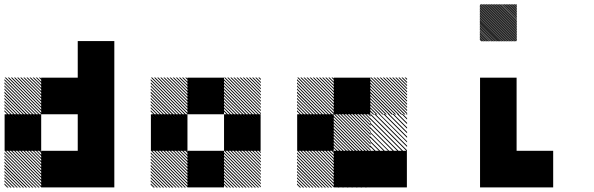

<svg xmlns="http://www.w3.org/2000/svg" viewBox="-21 -854 2708 875"><path d="M167.5 -155.8 155.8 -167.5H161.7L167.5 -161.7ZM167.5 -141.7 141.7 -167.5H147.5L167.5 -147.5ZM167.5 -127.5 127.5 -167.5H133.3L167.5 -133.3ZM167.5 -113.3 113.3 -167.5H119.2L167.5 -119.2ZM167.5 -99.2 99.2 -167.5H105L167.5 -105ZM167.5 -85 85 -167.5H90.8L167.5 -90.8ZM167.5 -70.8 70.8 -167.5H76.7L167.5 -76.7ZM167.5 -56.7 56.7 -167.5H62.5L167.5 -62.5ZM167.5 -42.5 42.5 -167.5H48.3L167.5 -48.3ZM167.5 -28.3 28.3 -167.5H34.2L167.5 -34.2ZM167.5 -14.2 14.2 -167.5H20L167.5 -20ZM167.5 0 0 -167.5H5.8L167.5 -5.8ZM154.2 0.8 -0.8 -154.2V-160L160 0.8ZM140 0.8 -0.8 -140V-145.8L145.8 0.8ZM125.8 0.8 -0.8 -125.8V-131.7L131.7 0.8ZM111.7 0.8 -0.8 -111.7V-117.5L117.5 0.8ZM96.7 0.8 -0.8 -96.7V-103.3L103.3 0.8ZM83.3 0.8 -0.8 -83.3V-89.2L89.2 0.8ZM69.2 0.8 -0.8 -69.2V-75L75 0.8ZM55 0.8 -0.8 -55V-60.8L60.8 0.8ZM40.8 0.8 -0.8 -40.8V-46.7L46.7 0.8ZM26.7 0.8 -0.8 -26.7V-32.5L32.5 0.8ZM12.5 0.8 -0.8 -12.5V-18.3L18.3 0.8ZM167.5 -489.2 155.8 -500.8H161.7L167.5 -495ZM167.5 -475 141.7 -500.8H147.5L167.5 -480.8ZM167.5 -460.8 127.5 -500.8H133.3L167.5 -466.7ZM167.5 -446.7 113.3 -500.8H119.2L167.5 -452.5ZM167.5 -432.5 99.2 -500.8H105L167.5 -438.3ZM167.5 -418.3 85 -500.8H90.8L167.5 -424.2ZM167.5 -404.2 70.8 -500.8H76.7L167.5 -410ZM167.5 -390 56.7 -500.8H62.5L167.5 -395.8ZM167.5 -375.8 42.5 -500.8H48.3L167.5 -381.7ZM167.5 -361.7 28.3 -500.8H34.2L167.5 -367.5ZM167.5 -347.5 14.2 -500.8H20L167.5 -353.3ZM167.5 -333.3 0 -500.8H5.8L167.5 -339.2ZM154.2 -332.5 -0.8 -487.5V-493.3L160 -332.5ZM140 -332.5 -0.8 -473.3V-479.2L145.8 -332.5ZM125.8 -332.5 -0.8 -459.2V-465L131.7 -332.5ZM111.7 -332.5 -0.8 -445V-450.8L117.5 -332.5ZM96.7 -332.5 -0.8 -430V-436.7L103.3 -332.5ZM83.3 -332.5 -0.8 -416.7V-422.5L89.2 -332.5ZM69.2 -332.5 -0.8 -402.5V-408.3L75 -332.5ZM55 -332.5 -0.8 -388.3V-394.2L60.8 -332.5ZM40.8 -332.5 -0.8 -374.2V-380L46.7 -332.5ZM26.7 -332.5 -0.8 -360V-365.8L32.5 -332.5ZM12.5 -332.5 -0.8 -345.8V-351.7L18.3 -332.5ZM333.3 -166.7H500V0H333.3ZM166.7 -166.7H500V0H166.7ZM333.3 -333.3H500V0H333.3ZM0 -333.3H166.7V-166.7H0ZM333.3 -500H500V-166.7H333.3ZM166.7 -500H500V-333.3H166.7ZM333.3 -666.7H500V-333.3H333.3Z M1167.5 -155.8 1155.8 -167.5H1161.7L1167.5 -161.7ZM1167.5 -141.7 1141.7 -167.5H1147.5L1167.5 -147.5ZM1167.5 -127.5 1127.5 -167.5H1133.3L1167.5 -133.3ZM1167.5 -113.3 1113.3 -167.5H1119.2L1167.5 -119.2ZM1167.5 -99.2 1099.2 -167.5H1105L1167.5 -105ZM1167.5 -85 1085 -167.5H1090.8L1167.5 -90.8ZM1167.5 -70.8 1070.8 -167.5H1076.7L1167.5 -76.7ZM1167.5 -56.7 1056.7 -167.5H1062.5L1167.5 -62.5ZM1167.5 -42.5 1042.5 -167.5H1048.3L1167.5 -48.3ZM1167.5 -28.3 1028.3 -167.5H1034.2L1167.5 -34.2ZM1167.5 -14.2 1014.2 -167.5H1020L1167.5 -20ZM1167.5 0 1000 -167.5H1005.8L1167.5 -5.8ZM1154.2 0.8 999.2 -154.2V-160L1160 0.8ZM1140 0.8 999.2 -140V-145.8L1145.8 0.8ZM1125.8 0.8 999.2 -125.8V-131.7L1131.7 0.8ZM1111.7 0.8 999.2 -111.7V-117.5L1117.5 0.8ZM1096.7 0.8 999.2 -96.7V-103.3L1103.3 0.8ZM1083.3 0.8 999.2 -83.3V-89.2L1089.2 0.8ZM1069.2 0.8 999.2 -69.2V-75L1075 0.8ZM1055 0.8 999.2 -55V-60.8L1060.8 0.8ZM1040.8 0.8 999.2 -40.8V-46.7L1046.7 0.8ZM1026.7 0.8 999.2 -26.7V-32.5L1032.5 0.8ZM1012.5 0.8 999.2 -12.5V-18.3L1018.3 0.8ZM834.2 -155.8 822.5 -167.5H828.3L834.2 -161.7ZM834.2 -141.7 808.3 -167.5H814.2L834.2 -147.5ZM834.2 -127.5 794.2 -167.5H800L834.2 -133.3ZM834.2 -113.3 780 -167.5H785.8L834.2 -119.2ZM834.2 -99.2 765.8 -167.5H771.7L834.2 -105ZM834.2 -85 751.7 -167.5H757.5L834.2 -90.8ZM834.2 -70.8 737.5 -167.5H743.3L834.2 -76.7ZM834.2 -56.7 723.3 -167.5H729.2L834.2 -62.5ZM834.2 -42.5 709.2 -167.5H715L834.2 -48.3ZM834.2 -28.3 695 -167.5H700.8L834.2 -34.2ZM834.2 -14.2 680.8 -167.5H686.7L834.2 -20ZM834.2 0 666.7 -167.5H672.5L834.2 -5.8ZM820.8 0.8 665.8 -154.2V-160L826.7 0.8ZM806.7 0.8 665.8 -140V-145.8L812.5 0.8ZM792.5 0.8 665.8 -125.8V-131.7L798.3 0.8ZM778.3 0.8 665.8 -111.7V-117.5L784.2 0.8ZM763.3 0.8 665.8 -96.7V-103.3L770 0.8ZM750 0.8 665.8 -83.3V-89.2L755.8 0.8ZM735.8 0.8 665.8 -69.2V-75L741.7 0.8ZM721.7 0.8 665.8 -55V-60.8L727.5 0.8ZM707.5 0.8 665.8 -40.8V-46.7L713.3 0.8ZM693.3 0.8 665.8 -26.7V-32.5L699.2 0.8ZM679.2 0.8 665.8 -12.5V-18.3L685 0.8ZM1167.5 -489.2 1155.8 -500.8H1161.7L1167.5 -495ZM1167.5 -475 1141.7 -500.8H1147.5L1167.5 -480.8ZM1167.5 -460.8 1127.5 -500.8H1133.3L1167.5 -466.7ZM1167.5 -446.7 1113.3 -500.8H1119.2L1167.5 -452.5ZM1167.5 -432.5 1099.2 -500.8H1105L1167.5 -438.3ZM1167.5 -418.3 1085 -500.8H1090.8L1167.5 -424.2ZM1167.5 -404.2 1070.8 -500.8H1076.7L1167.5 -410ZM1167.5 -390 1056.7 -500.8H1062.5L1167.5 -395.8ZM1167.5 -375.8 1042.5 -500.8H1048.3L1167.5 -381.7ZM1167.5 -361.7 1028.3 -500.8H1034.2L1167.5 -367.5ZM1167.5 -347.5 1014.2 -500.8H1020L1167.5 -353.3ZM1167.5 -333.3 1000 -500.8H1005.8L1167.5 -339.2ZM1154.2 -332.5 999.2 -487.5V-493.3L1160 -332.5ZM1140 -332.5 999.2 -473.3V-479.2L1145.8 -332.5ZM1125.8 -332.5 999.2 -459.2V-465L1131.7 -332.5ZM1111.7 -332.5 999.2 -445V-450.8L1117.5 -332.5ZM1096.7 -332.5 999.2 -430V-436.7L1103.3 -332.5ZM1083.3 -332.5 999.2 -416.7V-422.5L1089.2 -332.5ZM1069.2 -332.5 999.2 -402.5V-408.3L1075 -332.5ZM1055 -332.5 999.2 -388.3V-394.2L1060.8 -332.5ZM1040.8 -332.5 999.2 -374.2V-380L1046.7 -332.5ZM1026.7 -332.5 999.2 -360V-365.8L1032.5 -332.5ZM1012.5 -332.5 999.2 -345.8V-351.7L1018.3 -332.5ZM834.2 -489.2 822.5 -500.8H828.3L834.2 -495ZM834.2 -475 808.3 -500.8H814.2L834.2 -480.8ZM834.2 -460.8 794.2 -500.8H800L834.2 -466.7ZM834.2 -446.7 780 -500.8H785.8L834.2 -452.5ZM834.2 -432.5 765.8 -500.8H771.7L834.2 -438.3ZM834.2 -418.3 751.7 -500.8H757.5L834.2 -424.2ZM834.2 -404.2 737.5 -500.8H743.3L834.2 -410ZM834.2 -390 723.3 -500.8H729.2L834.2 -395.8ZM834.2 -375.8 709.2 -500.8H715L834.2 -381.7ZM834.2 -361.7 695 -500.8H700.8L834.2 -367.5ZM834.2 -347.5 680.8 -500.8H686.7L834.2 -353.3ZM834.2 -333.3 666.7 -500.8H672.5L834.2 -339.2ZM820.8 -332.5 665.8 -487.5V-493.3L826.7 -332.5ZM806.7 -332.5 665.8 -473.3V-479.2L812.5 -332.5ZM792.5 -332.5 665.8 -459.2V-465L798.3 -332.5ZM778.3 -332.5 665.8 -445V-450.8L784.2 -332.5ZM763.3 -332.5 665.8 -430V-436.7L770 -332.5ZM750 -332.5 665.8 -416.7V-422.5L755.8 -332.5ZM735.8 -332.5 665.8 -402.5V-408.3L741.7 -332.5ZM721.7 -332.5 665.8 -388.3V-394.2L727.5 -332.5ZM707.5 -332.5 665.8 -374.2V-380L713.3 -332.5ZM693.3 -332.5 665.8 -360V-365.8L699.2 -332.5ZM679.2 -332.5 665.8 -345.8V-351.7L685 -332.5ZM833.3 -166.7H1000V0H833.3ZM1000 -333.3H1166.7V-166.7H1000ZM666.7 -333.3H833.3V-166.7H666.7ZM833.3 -500H1000V-333.3H833.3Z M1666.7 -166.7H1833.3V0H1666.7ZM1500 -166.7H1666.7V0H1500ZM1500.8 -155.8 1489.2 -167.5H1495L1500.8 -161.7ZM1500.8 -141.7 1475 -167.5H1480.8L1500.8 -147.5ZM1500.8 -127.5 1460.8 -167.5H1466.7L1500.8 -133.3ZM1500.8 -113.3 1446.7 -167.5H1452.5L1500.8 -119.2ZM1500.8 -99.2 1432.5 -167.5H1438.3L1500.8 -105ZM1500.8 -85 1418.3 -167.5H1424.2L1500.8 -90.8ZM1500.8 -70.8 1404.2 -167.5H1410L1500.8 -76.7ZM1500.8 -56.7 1390 -167.5H1395.8L1500.8 -62.5ZM1500.8 -42.5 1375.8 -167.5H1381.7L1500.8 -48.3ZM1500.8 -28.3 1361.7 -167.5H1367.5L1500.8 -34.2ZM1500.8 -14.2 1347.5 -167.5H1353.3L1500.8 -20ZM1500.8 0 1333.3 -167.5H1339.2L1500.8 -5.8ZM1487.5 0.8 1332.5 -154.2V-160L1493.3 0.8ZM1473.3 0.8 1332.5 -140V-145.8L1479.2 0.8ZM1459.2 0.8 1332.5 -125.8V-131.7L1465 0.8ZM1445 0.8 1332.5 -111.7V-117.5L1450.8 0.8ZM1430 0.8 1332.5 -96.7V-103.3L1436.7 0.8ZM1416.7 0.8 1332.5 -83.3V-89.2L1422.5 0.8ZM1402.5 0.8 1332.5 -69.2V-75L1408.3 0.8ZM1388.3 0.8 1332.5 -55V-60.8L1394.2 0.8ZM1374.2 0.8 1332.5 -40.8V-46.7L1380 0.8ZM1360 0.8 1332.5 -26.7V-32.5L1365.8 0.8ZM1345.8 0.8 1332.5 -12.5V-18.3L1351.7 0.8ZM1667.5 -163.3 1663.3 -167.5H1667.5ZM1667.5 -142.5 1642.5 -167.5H1648.3L1667.5 -148.3ZM1667.5 -121.7 1621.7 -167.5H1627.5L1667.5 -127.5ZM1667.5 -100.8 1600.8 -167.5H1606.7L1667.5 -106.7ZM1667.5 -80 1580 -167.5H1585.8L1667.5 -85.8ZM1667.5 -59.2 1559.2 -167.5H1565L1667.5 -65ZM1667.5 -38.3 1538.3 -167.5H1543.3L1667.5 -43.3ZM1667.5 -17.5 1517.5 -167.5H1523.3L1667.5 -23.3ZM1665 0.8 1499.2 -165 1502.5 -167.5 1667.5 -2.5ZM1644.2 0.8 1499.2 -144.2V-150L1650 0.8ZM1623.3 0.8 1499.2 -123.3V-129.2L1629.2 0.8ZM1602.5 0.8 1499.2 -102.5V-108.3L1608.3 0.8ZM1581.7 0.8 1499.2 -81.7V-86.7L1586.7 0.8ZM1560.8 0.8 1499.2 -60.8V-66.7L1566.7 0.8ZM1540 0.8 1499.2 -40V-45.8L1545.8 0.8ZM1519.2 0.8 1499.2 -19.2V-25L1525 0.8ZM1667.5 -167.5H1669.2L1667.5 -169.2ZM1500.8 -155.8 1489.2 -167.5H1495L1500.8 -161.7ZM1500.8 -141.7 1475 -167.5H1480.8L1500.8 -147.5ZM1500.8 -127.5 1460.8 -167.5H1466.7L1500.8 -133.3ZM1500.8 -113.3 1446.7 -167.5H1452.5L1500.8 -119.2ZM1500.8 -99.2 1432.5 -167.5H1438.3L1500.8 -105ZM1500.8 -85 1418.3 -167.5H1424.2L1500.8 -90.8ZM1500.8 -70.8 1404.2 -167.5H1410L1500.8 -76.7ZM1500.8 -56.7 1390 -167.5H1395.8L1500.8 -62.5ZM1500.8 -42.5 1375.8 -167.5H1381.7L1500.8 -48.3ZM1500.8 -28.3 1361.7 -167.5H1367.5L1500.8 -34.2ZM1500.8 -14.2 1347.5 -167.5H1353.3L1500.8 -20ZM1500.8 0 1333.3 -167.5H1339.2L1500.8 -5.8ZM1487.5 0.8 1332.5 -154.2V-160L1493.3 0.8ZM1473.3 0.8 1332.5 -140V-145.8L1479.2 0.8ZM1459.2 0.8 1332.5 -125.8V-131.7L1465 0.8ZM1445 0.8 1332.5 -111.7V-117.5L1450.8 0.8ZM1430 0.8 1332.5 -96.7V-103.3L1436.7 0.8ZM1416.7 0.8 1332.5 -83.3V-89.2L1422.5 0.8ZM1402.5 0.8 1332.5 -69.2V-75L1408.3 0.8ZM1388.3 0.8 1332.5 -55V-60.8L1394.2 0.8ZM1374.2 0.8 1332.5 -40.8V-46.7L1380 0.8ZM1360 0.8 1332.5 -26.7V-32.5L1365.8 0.8ZM1345.8 0.8 1332.5 -12.5V-18.3L1351.7 0.8ZM1834.2 -330 1830 -334.2H1834.2ZM1834.2 -309.2 1809.2 -334.2H1815L1834.2 -315ZM1834.2 -288.3 1788.3 -334.2H1794.2L1834.2 -294.2ZM1834.2 -267.5 1767.5 -334.2H1773.3L1834.2 -273.3ZM1834.2 -246.7 1746.7 -334.2H1752.5L1834.2 -252.5ZM1834.2 -225.8 1725.8 -334.2H1731.7L1834.2 -231.7ZM1834.2 -205 1705 -334.2H1710L1834.2 -210ZM1834.2 -184.2 1684.2 -334.2H1690L1834.2 -190ZM1831.7 -165.8 1665.8 -331.7 1669.2 -334.2 1834.2 -169.2ZM1810.8 -165.8 1665.8 -310.8V-316.7L1816.7 -165.8ZM1790 -165.8 1665.8 -290V-295.8L1795.8 -165.8ZM1769.2 -165.8 1665.8 -269.2V-275L1775 -165.8ZM1748.3 -165.8 1665.8 -248.3V-253.3L1753.3 -165.8ZM1727.5 -165.8 1665.8 -227.5V-233.3L1733.3 -165.8ZM1706.7 -165.8 1665.8 -206.7V-212.5L1712.5 -165.8ZM1685.8 -165.8 1665.8 -185.8V-191.7L1691.7 -165.8ZM1834.2 -334.2H1835.8L1834.2 -335.8ZM1667.5 -322.5 1655.8 -334.2H1661.7L1667.5 -328.3ZM1667.5 -308.3 1641.7 -334.2H1647.5L1667.5 -314.2ZM1667.5 -294.2 1627.5 -334.2H1633.3L1667.5 -300ZM1667.5 -280 1613.3 -334.2H1619.2L1667.5 -285.8ZM1667.5 -265.8 1599.2 -334.2H1605L1667.5 -271.7ZM1667.5 -251.7 1585 -334.2H1590.8L1667.5 -257.5ZM1667.5 -237.5 1570.8 -334.2H1576.7L1667.5 -243.3ZM1667.5 -223.3 1556.7 -334.2H1562.5L1667.5 -229.2ZM1667.5 -209.2 1542.5 -334.2H1548.3L1667.5 -215ZM1667.5 -195 1528.3 -334.2H1534.2L1667.5 -200.8ZM1667.5 -180.8 1514.2 -334.2H1520L1667.5 -186.7ZM1667.5 -166.7 1500 -334.2H1505.8L1667.5 -172.5ZM1654.2 -165.8 1499.2 -320.8V-326.7L1660 -165.8ZM1640 -165.8 1499.2 -306.7V-312.5L1645.8 -165.8ZM1625.8 -165.8 1499.2 -292.5V-298.3L1631.7 -165.8ZM1611.7 -165.8 1499.2 -278.3V-284.2L1617.5 -165.8ZM1596.7 -165.8 1499.2 -263.3V-270L1603.3 -165.8ZM1583.3 -165.8 1499.2 -250V-255.8L1589.2 -165.8ZM1569.2 -165.8 1499.2 -235.8V-241.7L1575 -165.8ZM1555 -165.8 1499.2 -221.7V-227.5L1560.8 -165.8ZM1540.8 -165.8 1499.2 -207.5V-213.3L1546.7 -165.8ZM1526.7 -165.8 1499.2 -193.3V-199.2L1532.5 -165.8ZM1512.5 -165.8 1499.2 -179.2V-185L1518.3 -165.8ZM1834.2 -489.2 1822.5 -500.8H1828.3L1834.2 -495ZM1834.2 -475 1808.3 -500.8H1814.2L1834.2 -480.8ZM1834.2 -460.8 1794.2 -500.8H1800L1834.2 -466.7ZM1834.2 -446.7 1780 -500.8H1785.8L1834.2 -452.5ZM1834.2 -432.5 1765.8 -500.8H1771.7L1834.2 -438.3ZM1834.2 -418.3 1751.7 -500.8H1757.5L1834.2 -424.2ZM1834.2 -404.2 1737.5 -500.8H1743.3L1834.2 -410ZM1834.2 -390 1723.3 -500.8H1729.2L1834.2 -395.8ZM1834.2 -375.8 1709.2 -500.8H1715L1834.2 -381.7ZM1834.2 -361.7 1695 -500.8H1700.8L1834.2 -367.5ZM1834.2 -347.5 1680.8 -500.8H1686.7L1834.2 -353.3ZM1834.2 -333.3 1666.7 -500.8H1672.5L1834.2 -339.2ZM1820.8 -332.5 1665.8 -487.5V-493.3L1826.7 -332.5ZM1806.7 -332.5 1665.8 -473.3V-479.2L1812.5 -332.5ZM1792.5 -332.5 1665.8 -459.2V-465L1798.3 -332.5ZM1778.3 -332.5 1665.8 -445V-450.8L1784.2 -332.5ZM1763.3 -332.5 1665.8 -430V-436.7L1770 -332.5ZM1750 -332.5 1665.8 -416.7V-422.5L1755.8 -332.5ZM1735.8 -332.5 1665.8 -402.5V-408.3L1741.7 -332.5ZM1721.7 -332.5 1665.8 -388.3V-394.2L1727.5 -332.5ZM1707.5 -332.5 1665.8 -374.2V-380L1713.3 -332.5ZM1693.3 -332.5 1665.8 -360V-365.8L1699.2 -332.5ZM1679.2 -332.5 1665.8 -345.8V-351.7L1685 -332.5ZM1500.8 -489.2 1489.2 -500.8H1495L1500.8 -495ZM1500.8 -475 1475 -500.8H1480.8L1500.8 -480.8ZM1500.8 -460.8 1460.8 -500.8H1466.7L1500.8 -466.7ZM1500.8 -446.7 1446.7 -500.8H1452.5L1500.8 -452.5ZM1500.8 -432.5 1432.5 -500.8H1438.3L1500.8 -438.3ZM1500.8 -418.3 1418.3 -500.8H1424.2L1500.8 -424.2ZM1500.8 -404.2 1404.2 -500.8H1410L1500.8 -410ZM1500.8 -390 1390 -500.8H1395.8L1500.8 -395.8ZM1500.8 -375.8 1375.8 -500.8H1381.7L1500.8 -381.7ZM1500.8 -361.7 1361.7 -500.8H1367.5L1500.8 -367.5ZM1500.8 -347.5 1347.5 -500.8H1353.3L1500.8 -353.3ZM1500.8 -333.3 1333.3 -500.8H1339.2L1500.8 -339.2ZM1487.5 -332.5 1332.5 -487.5V-493.3L1493.3 -332.5ZM1473.3 -332.5 1332.5 -473.3V-479.2L1479.2 -332.5ZM1459.2 -332.5 1332.5 -459.2V-465L1465 -332.5ZM1445 -332.5 1332.5 -445V-450.8L1450.8 -332.5ZM1430 -332.5 1332.5 -430V-436.7L1436.7 -332.5ZM1416.7 -332.5 1332.5 -416.7V-422.5L1422.5 -332.5ZM1402.5 -332.5 1332.5 -402.5V-408.3L1408.3 -332.5ZM1388.3 -332.5 1332.5 -388.3V-394.2L1394.2 -332.5ZM1374.2 -332.5 1332.5 -374.2V-380L1380 -332.5ZM1360 -332.5 1332.5 -360V-365.8L1365.8 -332.5ZM1345.8 -332.5 1332.5 -345.8V-351.7L1351.7 -332.5ZM1333.3 -333.3H1500V-166.7H1333.3ZM1500 -500H1666.7V-333.3H1500Z M2334.2 -826.7 2326.7 -834.2H2332.5L2334.2 -832.5ZM2334.2 -819.2 2319.2 -834.2H2325L2334.2 -825ZM2334.2 -811.7 2311.7 -834.2H2317.5L2334.2 -817.5ZM2334.2 -804.2 2304.2 -834.2H2310L2334.2 -810ZM2334.2 -796.7 2296.7 -834.2H2302.5L2334.2 -802.5ZM2334.2 -789.2 2289.2 -834.2H2295L2334.2 -795ZM2334.2 -781.7 2281.7 -834.2H2287.5L2334.2 -787.5ZM2334.2 -774.2 2274.2 -834.2H2280L2334.2 -780ZM2334.2 -766.7 2266.7 -834.2H2272.5L2334.2 -772.5ZM2334.2 -759.2 2259.2 -834.2H2264.2L2334.2 -764.2ZM2334.2 -751.7 2251.7 -834.2H2257.5L2334.2 -757.5ZM2334.2 -744.2 2244.2 -834.2H2250L2334.2 -750ZM2334.2 -736.7 2236.7 -834.2H2242.5L2334.2 -742.5ZM2334.2 -729.2 2229.2 -834.2H2235L2334.2 -735ZM2334.2 -721.7 2221.7 -834.2H2227.5L2334.2 -727.5ZM2334.2 -714.2 2214.2 -834.2H2220L2334.2 -720ZM2334.2 -706.7 2206.7 -834.2H2212.5L2334.2 -712.5ZM2334.2 -699.2 2199.2 -834.2H2205L2334.2 -705ZM2334.2 -691.7 2191.7 -834.2H2197.5L2334.2 -697.5ZM2334.2 -684.2 2184.2 -834.2H2190L2334.2 -690ZM2334.2 -676.7 2176.7 -834.2H2182.5L2334.2 -682.5ZM2334.2 -669.2 2169.2 -834.2H2175L2334.2 -675ZM2330 -665.8 2165.8 -830 2167.5 -834.2 2334.2 -667.5ZM2322.5 -665.8 2165.8 -822.5V-828.3L2328.3 -665.8ZM2315 -665.8 2165.8 -815V-820.8L2320.8 -665.8ZM2307.5 -665.8 2165.8 -807.5V-813.3L2313.3 -665.8ZM2300 -665.8 2165.8 -800V-805.8L2305.8 -665.8ZM2292.5 -665.8 2165.8 -792.5V-798.3L2298.3 -665.8ZM2285 -665.8 2165.8 -785V-790.8L2290.8 -665.8ZM2277.5 -665.8 2165.8 -777.5V-783.3L2283.3 -665.8ZM2270 -665.8 2165.8 -770V-775.8L2275.8 -665.8ZM2262.5 -665.8 2165.8 -762.5V-768.3L2268.3 -665.8ZM2254.2 -665.8 2165.8 -754.2V-760.8L2260.8 -665.8ZM2247.5 -665.8 2165.8 -747.5V-753.3L2253.3 -665.8ZM2240 -665.8 2165.8 -740V-745.8L2245.8 -665.8ZM2232.5 -665.8 2165.8 -732.5V-738.3L2238.3 -665.8ZM2225 -665.8 2165.8 -725V-730.8L2230.8 -665.8ZM2217.5 -665.8 2165.8 -717.5V-723.3L2223.3 -665.8ZM2210 -665.8 2165.8 -710V-715L2215 -665.8ZM2202.5 -665.8 2165.8 -702.5V-708.3L2208.3 -665.8ZM2195 -665.8 2165.8 -695V-700.8L2200.8 -665.8ZM2187.5 -665.8 2165.8 -687.5V-693.3L2193.3 -665.8ZM2180 -665.8 2165.8 -680V-685.8L2185.8 -665.8ZM2172.5 -665.8 2165.8 -672.5V-678.3L2178.3 -665.8ZM2333.3 -166.7H2500V0H2333.3ZM2166.7 -166.7H2500V0H2166.7ZM2166.7 -333.3H2333.3V0H2166.7ZM2166.7 -500H2333.3V-166.7H2166.7Z"/></svg>

Font: 0xA000-Pixelated-Mono
Style: Pixelated-Mono
Weight: 400
Version: Version 0.1